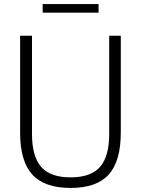

<svg xmlns="http://www.w3.org/2000/svg" viewBox="-20 -916 694 945"><path d="M327.5 9Q198.5 9 138.8 -57Q79 -123 79 -263.5V-740H137.5V-256Q137.5 -146.5 182.5 -94.8Q227.5 -43 327.5 -43Q427.5 -43 472.5 -94.8Q517.5 -146.5 517.5 -256V-740H574.5V-263.5Q574.5 -123 515.2 -57Q456 9 327.5 9ZM190 -853.5V-896H465V-853.5Z"/></svg>

Font: Encode Sans SemiCondensed SemiCondensed Light
Style: Regular
Weight: 300
Width: 4
Designer: Multiple Designers
Foundry: Impallari Type
Version: Version 3.000; ttfautohint (v1.8.3) -l 8 -r 50 -G 200 -x 14 